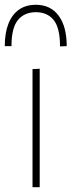

<svg xmlns="http://www.w3.org/2000/svg" viewBox="-31 -783 299 803"><path d="M105 0Q105 -56.5 105 -108.5Q105 -160.5 105 -221V-271Q105 -311.5 105 -348.2Q105 -385 105 -420.8Q105 -456.5 105 -494L135 -495.5Q135 -458 135 -422Q135 -386 135 -349Q135 -312 135 -271V-221Q135 -160.5 135 -108.5Q135 -56.5 135 0ZM220 -589Q220 -666.5 193.5 -699.2Q167 -732 119 -732Q71 -732 44 -699.2Q17 -666.5 17 -590H-11Q-11 -645 4.2 -683.8Q19.5 -722.5 48.5 -742.8Q77.5 -763 119 -763Q180.5 -763 214.2 -717.5Q248 -672 248 -590Z"/></svg>

Font: Commissioner Thin Thin
Style: Regular
Weight: 250
Version: Version 1.000